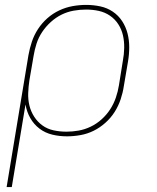

<svg xmlns="http://www.w3.org/2000/svg" viewBox="-20 -548 640 783"><path d="M7 215 96 -323Q101 -351 110 -378Q119 -405 135 -429.5Q151 -454 173 -473.5Q195 -493 221.5 -505.5Q248 -518 276 -523Q304 -528 331 -528Q361 -528 389 -522Q417 -516 440 -500.5Q463 -485 478 -462Q493 -439 500 -412Q507 -385 507 -355.5Q507 -326 502 -297L485 -197Q481 -170 472 -143Q463 -116 447.5 -91.5Q432 -67 409.5 -47Q387 -27 361.5 -14.5Q336 -2 308 3Q280 8 253 8Q222 8 193 1Q164 -6 141 -23.5Q118 -41 103.5 -66.5Q89 -92 84 -122L28 215ZM251 -11Q276 -11 301 -15.5Q326 -20 350 -31.5Q374 -43 394.5 -61.5Q415 -80 429.5 -102.5Q444 -125 452.5 -150Q461 -175 465 -200L481 -300Q486 -326 486.5 -352.5Q487 -379 481.5 -403.5Q476 -428 462.5 -449Q449 -470 428.5 -484Q408 -498 383 -503.5Q358 -509 331 -509Q306 -509 280.5 -504.5Q255 -500 231.5 -488.5Q208 -477 187.5 -458.5Q167 -440 152 -417.5Q137 -395 129 -370Q121 -345 117 -320L100 -221Q96 -195 95 -168.5Q94 -142 100 -117.5Q106 -93 119.5 -72Q133 -51 153 -36.5Q173 -22 198.5 -16.5Q224 -11 251 -11Z"/></svg>

Font: Iosevka Aile Thin
Style: Italic
Weight: 100
Italic angle: -9°
Designer: Belleve Invis
Foundry: Belleve Invis
Version: Version 31.1.0; ttfautohint (v1.8.4)